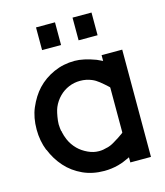

<svg xmlns="http://www.w3.org/2000/svg" viewBox="-110 -808 772 899"><g transform="rotate(-15 276.0 -359.0)"><path d="M285 7Q228 7 182 -14Q134 -36 101 -73Q67 -111 48 -159H47Q28 -207 28 -262Q28 -320 47 -365Q69 -416 100 -449Q134 -485 181 -506Q228 -527 282 -527Q325 -527 384 -505Q392 -502 399 -498L412 -492V-520H512V0H412V-25L399 -19Q377 -8 354 -2Q320 7 285 7ZM138 -222 139 -221Q143 -202 151 -183Q163 -155 185 -133Q204 -114 232 -101Q258 -89 283 -89Q285 -89 287 -89Q304 -89 324 -95H325Q342 -99 360 -110Q389 -127 409 -142L412 -145V-363L410 -366Q392 -383 372 -399Q356 -412 339 -419Q313 -430 283 -430Q254 -430 228 -419Q202 -408 182 -388Q161 -367 149 -339Q140 -317 135 -276Q134 -267 134 -259Q135 -238 137 -228V-227L139 -225V-222ZM149 -615V-725H241V-615ZM326 -615V-725H418V-615Z"/></g></svg>

Font: Oxford Sans SemiBold
Style: Regular
Weight: 600
Designer: Matt McInerney, Pablo Impallari, Rodrigo Fuenzalida
Foundry: Matt McInerney, Pablo Impallari, Rodrigo Fuenzalida
Version: Version 3.000g; ttfautohint (v1.5) -l 8 -r 28 -G 28 -x 14 -D